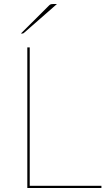

<svg xmlns="http://www.w3.org/2000/svg" viewBox="-20 -936 540 956"><path d="M84 0ZM128 -11H485V0H116V-700H128ZM263.5 -916 99 -772Q97 -770 94.8 -769.5Q92.5 -769 90 -769H84L224.5 -909Q228.5 -913 232.8 -914.5Q237 -916 245.5 -916Z"/></svg>

Font: Lato Hairline
Style: Regular
Weight: 100
Designer: Lukasz Dziedzic
Foundry: tyPoland Lukasz Dziedzic
Version: Version 2.007; 2014-02-27